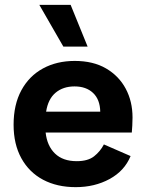

<svg xmlns="http://www.w3.org/2000/svg" viewBox="-20 -761 602 791"><path d="M292 10Q215 10 157.5 -20.5Q100 -51 68 -109Q36 -167 36 -247Q36 -330 68 -389Q100 -448 157 -479Q214 -510 288 -510Q364 -510 417 -479Q470 -448 498 -395.5Q526 -343 526 -277Q526 -259 525 -243.5Q524 -228 523 -215H168Q174 -160 206.5 -128.5Q239 -97 296 -97Q342 -97 367.5 -117Q393 -137 408 -166L518 -118Q493 -57 431.5 -23.5Q370 10 292 10ZM170 -301H393Q392 -351 363.5 -378Q335 -405 287 -405Q240 -405 209 -379Q178 -353 170 -301ZM271 -741 341 -569H241L142 -741Z"/></svg>

Font: Prodigy Sans SemiBold
Style: Regular
Weight: 600
Designer: Wei Huang
Foundry: Wei Huang
Version: Version 1.003; ttfautohint (v1.8.3)